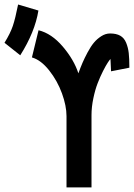

<svg xmlns="http://www.w3.org/2000/svg" viewBox="-45 -818 585 838"><path d="M-25.4 -631.3Q-0.2 -671.9 10.9 -704.6Q21.9 -737.3 34 -798.3L122.7 -772Q107.3 -677.7 43.4 -576.7ZM297.1 -498Q306.7 -524.4 315.1 -543.9Q323.5 -563.5 337.3 -589.4Q351.1 -615.2 364.7 -631.6Q378.2 -647.9 396.9 -659.9Q415.5 -671.9 435.5 -671.9Q462.7 -671.9 479.9 -662.1Q497 -652.3 505.6 -631.3Q514.2 -610.4 516.9 -586.4Q519.6 -562.5 519.6 -525.4V-522.5L439.7 -506.8Q438 -547.9 437.2 -560.5Q434.3 -558.1 425.7 -545.2Q417.1 -532.2 404.8 -508.1Q392.5 -483.9 381.4 -455.3Q370.3 -426.8 362.4 -388.9Q354.4 -351.1 354.4 -315.4V0H245.3V-311Q245.3 -356 225.4 -410.6Q205.5 -465.3 169.6 -510.7Q133.6 -556.2 94.3 -567.4L123.2 -686Q180.4 -671.9 229.2 -614.5Q277.9 -557.1 297.1 -498Z"/></svg>

Font: Fantasque Sans Mono
Style: Bold
Weight: 700
Monospace: yes
Designer: Jany Belluz
Version: Version 1.8.0 ; ttfautohint (v1.8.2)